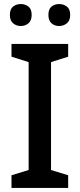

<svg xmlns="http://www.w3.org/2000/svg" viewBox="-20 -932 396 952"><path d="M318 0H37V-63L122 -89V-624L37 -651V-714H318V-651L233 -624V-89L318 -63ZM29 -858Q29 -887 45 -899.5Q61 -912 83 -912Q105 -912 121 -899.5Q137 -887 137 -858Q137 -830 121 -816.5Q105 -803 83 -803Q61 -803 45 -816.5Q29 -830 29 -858ZM220 -858Q220 -887 235.5 -899.5Q251 -912 273 -912Q295 -912 311.5 -899.5Q328 -887 328 -858Q328 -830 311.5 -816.5Q295 -803 273 -803Q251 -803 235.5 -816.5Q220 -830 220 -858Z"/></svg>

Font: Noto Sans Nag Mundari Medium
Style: Regular
Weight: 500
Version: Version 1.000